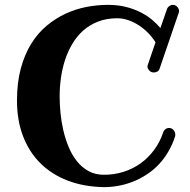

<svg xmlns="http://www.w3.org/2000/svg" viewBox="-20 -748 780 789"><path d="M636.2 -466.8Q633.8 -458.5 627 -454.3Q620.1 -450.2 611.8 -450.2Q600.6 -450.2 593.3 -458.5Q585.9 -466.8 585.9 -475.1Q585.9 -479 587.9 -482.9L619.1 -574.2Q606.9 -593.8 589.6 -611.6Q572.3 -629.4 551.8 -643.1Q531.2 -656.7 508.3 -664.8Q485.4 -672.9 461.9 -672.9Q417.5 -672.9 382.6 -659.2Q347.7 -645.5 321.5 -622.1Q295.4 -598.6 276.9 -567.1Q258.3 -535.6 246.8 -500Q235.4 -464.4 230.2 -426.5Q225.1 -388.7 225.1 -352.1Q225.1 -320.3 228.5 -284.4Q231.9 -248.5 240.2 -212.6Q248.5 -176.8 262.2 -143.8Q275.9 -110.8 296.1 -85.4Q316.4 -60.1 343.8 -44.9Q371.1 -29.8 407.2 -29.8Q449.7 -29.8 488 -42Q526.4 -54.2 557.9 -76.9Q589.4 -99.6 613 -131.3Q636.7 -163.1 649.9 -202.1Q652.3 -210.9 659.2 -216.6Q666 -222.2 674.8 -222.2Q685.5 -222.2 692.9 -213.9Q700.2 -205.6 700.2 -195.8V-189.9Q699.7 -189 697 -180.2Q694.3 -171.4 688.2 -157.5Q682.1 -143.6 672.1 -125.7Q662.1 -107.9 647 -88.9Q624.5 -61 596.7 -40.5Q568.8 -20 537.8 -6.3Q506.8 7.3 473.6 14.2Q440.4 21 407.2 21Q323.7 19.5 257.6 -6.1Q191.4 -31.7 145.3 -77.9Q99.1 -124 74.5 -189Q49.8 -253.9 49.8 -334Q49.8 -408.2 65.4 -466.3Q81.1 -524.4 108.2 -568.1Q135.3 -611.8 171.9 -642.3Q208.5 -672.9 249.8 -691.9Q291 -710.9 335.4 -719.5Q379.9 -728 422.9 -728Q465.8 -728 500 -719Q534.2 -710 561 -695.8Q587.9 -681.6 607.2 -664.8Q626.5 -647.9 639.2 -632.8L666 -710Q668.9 -718.3 675.8 -723.1Q682.6 -728 689.9 -728Q700.7 -728 708.3 -720Q715.8 -711.9 715.8 -702.1Q715.8 -697.8 713.9 -693.8Z"/></svg>

Font: Ribeye
Style: Regular
Weight: 400
Designer: Astigmatic (AOETI)
Foundry: Astigmatic (AOETI)
Version: Version 1.000